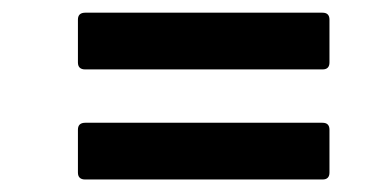

<svg xmlns="http://www.w3.org/2000/svg" viewBox="-20 -455 612 307"><path d="M116.3 -344Q104.6 -344 104.6 -355.1V-423.6Q104.6 -434.7 116.3 -434.7H495.7Q506.8 -434.7 506.8 -423.6V-355.1Q506.8 -344 495.7 -344ZM116.3 -168Q104.6 -168 104.6 -179.1V-247.6Q104.6 -258.7 116.3 -258.7H495.7Q506.8 -258.7 506.8 -247.6V-179.1Q506.8 -168 495.7 -168Z"/></svg>

Font: Sofia Sans Semi Condensed
Style: Italic
Weight: 400
Italic angle: -9°
Designer: Botio Nikoltchev, Ani Petrova
Foundry: lettersoup
Version: Version 4.101